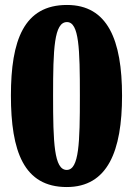

<svg xmlns="http://www.w3.org/2000/svg" viewBox="-20 -744 537 774"><path d="M249 10C414 10 472 -135 472 -358C472 -583 414 -724 250 -724C76 -724 24 -581 24 -359C24 -134 76 10 249 10ZM249 -59C198 -59 194 -169 194 -358C194 -547 198 -655 250 -655C299 -655 302 -547 302 -358C302 -169 299 -59 249 -59Z"/></svg>

Font: Noto Serif Khmer Condensed Black
Style: Regular
Weight: 900
Width: 3
Designer: Danh Hong and the Monotype Design Team
Foundry: Monotype Imaging Inc.
Version: Version 2.004